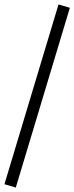

<svg xmlns="http://www.w3.org/2000/svg" viewBox="-35 -783 334 863"><path d="M36 60 -15 45 228 -763 279 -748Z"/></svg>

Font: Nunitoga
Style: Light
Weight: 300
Designer: Vernon Adams
Foundry: Vernon Adams
Version: Version 1.0